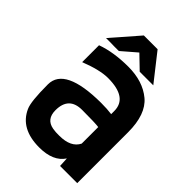

<svg xmlns="http://www.w3.org/2000/svg" viewBox="-182 -654 738 738"><g transform="rotate(45 187.5 -284.5)"><path d="M313.5 -469.2H239.7L186.5 -520.5L126.5 -468.8H110.8H100.6L85 -469.2H56.6L152.3 -579.1H227.1ZM57.1 -430.7Q116.2 -452.1 195.3 -452.1Q274.4 -452.1 323.7 -411.1Q372.6 -370.1 372.6 -273.4V3.4H279.3L277.3 -35.6Q247.6 9.8 172.4 9.8Q70.3 9.8 37.1 -64.5Q24.4 -91.8 24.4 -185.3Q24.4 -278.8 219.2 -279.8Q253.4 -279.8 277.3 -276.4V-293Q277.3 -366.2 170.4 -366.2Q127 -366.2 57.1 -338.9ZM115.2 -135.7Q115.2 -86.9 159.2 -79.1Q174.3 -76.2 194.8 -76.7Q257.8 -76.7 277.3 -116.2V-206.1Q258.8 -209 187 -209Q115.2 -209 115.2 -135.7Z"/></g></svg>

Font: Keraleeyam
Style: Regular
Weight: 400
Designer: Hussain K. H.
Foundry: Swathanthra Malayalam Computing(SMC) http://smc.org.in
Version: Version 3.0.0+20221109